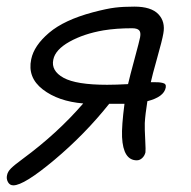

<svg xmlns="http://www.w3.org/2000/svg" viewBox="-24 -517 573 577"><path d="M16.1 40Q5.4 40 0 30.3Q-5.4 20.5 -2.9 9.8Q-1 -1 9 -11Q19 -21 44.9 -40Q148.4 -116.2 226.1 -206.1Q150.9 -212.4 104.5 -248.3Q58.1 -284.2 69.8 -338.9Q78.1 -379.9 123.5 -418.5Q168.9 -457 254.9 -480Q297.4 -491.2 321.8 -494.1Q346.2 -497.1 379.9 -497.1Q430.2 -497.1 451.9 -474.4Q473.6 -451.7 466.8 -416Q463.4 -396 448.2 -342.3Q433.1 -288.6 429.2 -270Q430.7 -270 433.1 -270Q445.3 -270 450.9 -269.8Q456.5 -269.5 463.6 -268.1Q470.7 -266.6 472.9 -263.2Q475.1 -259.8 474.1 -253.9Q468.8 -225.6 418.9 -212.9Q412.6 -173.8 411.1 -147Q410.6 -129.9 412.4 -97.2Q414.1 -64.5 413.1 -59.1Q410.6 -48.8 403.3 -42Q396 -35.2 387.2 -35.2Q346.2 -35.2 342.8 -105Q341.3 -137.7 350.1 -205.1H329.1H304.2Q231 -113.3 139.6 -36.6Q48.3 40 16.1 40ZM136.2 -337.9Q128.9 -304.2 167 -283.2Q205.1 -262.2 297.9 -262.2Q324.7 -262.2 360.8 -264.2Q366.2 -287.6 380.6 -340.8Q395 -394 397 -404.8Q399.9 -420.4 393.8 -426.3Q387.7 -432.1 373 -432.1Q325.7 -432.1 287.1 -425.8Q227.5 -415.5 184.8 -391.6Q142.1 -367.7 136.2 -337.9Z"/></svg>

Font: Shantell Sans Irregular
Style: Italic
Weight: 300
Italic angle: -11.31°
Designer: Stephen Nixon, Anya Danilova, Shantell Martin
Foundry: Arrow Type
Version: Version 1.006;[9816181b4]